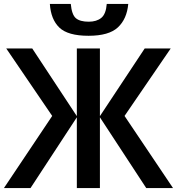

<svg xmlns="http://www.w3.org/2000/svg" viewBox="-20 -962 905 982"><path d="M247 -369 12 -714H145L373 -368V-714H491V-368L720 -714H853L617 -369L865 0H728L491 -362V0H373V-362L136 0H0ZM636 -942H526Q522 -890 498 -870.5Q474 -851 434 -851Q389 -851 368 -869Q347 -887 342 -942H235Q240 -863 283.5 -821Q327 -779 433 -779Q537 -779 583 -822Q629 -865 636 -942Z"/></svg>

Font: Noto Sans Display Medium
Style: Regular
Weight: 500
Designer: Monotype Design Team
Foundry: Monotype Imaging Inc.
Version: Version 1.900